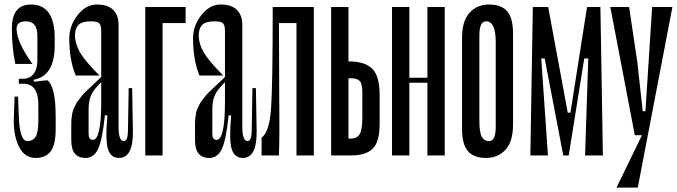

<svg xmlns="http://www.w3.org/2000/svg" viewBox="-20 -698 3039 862"><path d="M192.2 -337.8 132.2 -331.1 131.1 -340Q225.6 -356.7 225.6 -494.4V-526.7Q225.6 -677.8 118.9 -677.8Q33.3 -677.8 33.3 -570Q33.3 -483.3 48.9 -411.1H125.6Q54.4 -510 54.4 -568.9Q54.4 -602.2 96.7 -602.2Q147.8 -602.2 147.8 -537.8V-427.8Q147.8 -387.8 130.6 -366.1Q113.3 -344.4 84.4 -344.4H64.4V-322.2H84.4Q152.2 -322.2 152.2 -227.8V-156.7Q152.2 -102.2 139.4 -83.3Q126.7 -64.4 103.3 -64.4Q67.8 -64.4 64.4 -177.8L61.1 -264.4H45.6L42.2 -174.4Q38.9 -93.3 64.4 -41.1Q90 11.1 138.9 11.1Q185.6 11.1 207.8 -18.9Q230 -48.9 230 -118.9V-172.2Q230 -311.1 192.2 -337.8Z M364.4 11.1Q400 11.1 419.4 -27.2Q438.9 -65.6 451.1 -181.1L462.2 -178.9Q452.2 -66.7 465 -27.8Q477.8 11.1 514.4 11.1Q578.9 11.1 576.7 -112.2L573.3 -302.2H557.8L554.4 -107.8Q553.3 -64.4 535.6 -64.4Q512.2 -64.4 512.2 -131.1V-586.7Q512.2 -630 487.8 -653.9Q463.3 -677.8 415.6 -677.8Q365.6 -677.8 328.3 -630Q291.1 -582.2 291.1 -526.7Q291.1 -427.8 320 -358.9H426.7Q361.1 -424.4 338.9 -463.3Q316.7 -502.2 316.7 -538.9Q316.7 -570 332.2 -586.1Q347.8 -602.2 388.9 -602.2Q416.7 -602.2 425.6 -593.3Q434.4 -584.4 434.4 -557.8V-352.2Q428.9 -346.7 410 -328.9Q391.1 -311.1 386.7 -307.2Q382.2 -303.3 367.2 -288.9Q352.2 -274.4 348.9 -269.4Q345.6 -264.4 335 -251.7Q324.4 -238.9 321.7 -232.2Q318.9 -225.6 312.8 -213.9Q306.7 -202.2 305 -192.2Q303.3 -182.2 301.7 -170Q300 -157.8 300 -144.4V-67.8Q300 11.1 364.4 11.1ZM396.7 -70Q377.8 -70 377.8 -96.7V-207.8Q377.8 -246.7 390 -272.8Q402.2 -298.9 442.2 -336.7L434.4 -352.2V-240Q434.4 -70 396.7 -70Z M632.2 -666.7V0H710V-666.7ZM643.3 -666.7V-594.4H813.3V-666.7Z M920 11.1Q955.6 11.1 975 -27.2Q994.4 -65.6 1006.7 -181.1L1017.8 -178.9Q1007.8 -66.7 1020.6 -27.8Q1033.3 11.1 1070 11.1Q1134.4 11.1 1132.2 -112.2L1128.9 -302.2H1113.3L1110 -107.8Q1108.9 -64.4 1091.1 -64.4Q1067.8 -64.4 1067.8 -131.1V-586.7Q1067.8 -630 1043.3 -653.9Q1018.9 -677.8 971.1 -677.8Q921.1 -677.8 883.9 -630Q846.7 -582.2 846.7 -526.7Q846.7 -427.8 875.6 -358.9H982.2Q916.7 -424.4 894.4 -463.3Q872.2 -502.2 872.2 -538.9Q872.2 -570 887.8 -586.1Q903.3 -602.2 944.4 -602.2Q972.2 -602.2 981.1 -593.3Q990 -584.4 990 -557.8V-352.2Q984.4 -346.7 965.6 -328.9Q946.7 -311.1 942.2 -307.2Q937.8 -303.3 922.8 -288.9Q907.8 -274.4 904.4 -269.4Q901.1 -264.4 890.6 -251.7Q880 -238.9 877.2 -232.2Q874.4 -225.6 868.3 -213.9Q862.2 -202.2 860.6 -192.2Q858.9 -182.2 857.2 -170Q855.6 -157.8 855.6 -144.4V-67.8Q855.6 11.1 920 11.1ZM952.2 -70Q933.3 -70 933.3 -96.7V-207.8Q933.3 -246.7 945.6 -272.8Q957.8 -298.9 997.8 -336.7L990 -352.2V-240Q990 -70 952.2 -70Z M1154.4 -80V0H1232.2Q1234.4 -56.7 1234.4 -124.4Q1234.4 -192.2 1233.3 -349.4Q1232.2 -506.7 1232.2 -666.7H1204.4Q1204.4 -310 1196.7 -207.2Q1188.9 -104.4 1154.4 -80ZM1311.1 -666.7V0H1388.9V-666.7ZM1213.3 -666.7V-594.4H1328.9V-666.7Z M1544.4 -666.7V0H1466.7V-666.7ZM1555.6 -346.7H1496.7V-422.2H1546.7Q1618.9 -422.2 1651.7 -388.9Q1684.4 -355.6 1684.4 -272.2V-140Q1684.4 -62.2 1653.9 -31.1Q1623.3 0 1555.6 0H1506.7V-75.6H1553.3Q1582.2 -75.6 1594.4 -95Q1606.7 -114.4 1606.7 -167.8V-283.3Q1606.7 -322.2 1595 -334.4Q1583.3 -346.7 1555.6 -346.7Z M1740 -666.7H1817.8V0H1740ZM1898.9 -666.7H1976.7V0H1898.9ZM1916.7 -326.7H1792.2V-348.9H1916.7Z M2162.2 -602.2Q2132.2 -602.2 2132.2 -538.9V-156.7Q2132.2 -102.2 2143.3 -83.3Q2154.4 -64.4 2175.6 -64.4Q2205.6 -64.4 2205.6 -127.8V-510Q2205.6 -602.2 2162.2 -602.2ZM2162.2 11.1Q2107.8 11.1 2081.1 -18.9Q2054.4 -48.9 2054.4 -118.9V-527.8Q2054.4 -604.4 2088.3 -641.1Q2122.2 -677.8 2175.6 -677.8Q2230 -677.8 2256.7 -647.8Q2283.3 -617.8 2283.3 -547.8V-138.9Q2283.3 -62.2 2249.4 -25.6Q2215.6 11.1 2162.2 11.1Z M2372.2 -666.7H2435.6V-435.6H2410L2440 0H2361.1ZM2381.1 -666.7H2441.1L2528.9 -192.2H2541.1L2533.3 0H2508.9ZM2541.1 -192.2 2615.6 -666.7H2640L2533.3 0H2508.9ZM2592.2 -435.6 2616.7 -666.7H2675.6L2686.7 0H2606.7L2621.1 -435.6Z M2720 -666.7H2804.4L2841.1 -421.1L2865.6 -198.9H2877.8L2862.2 -91.1H2830ZM2877.8 -198.9 2907.8 -666.7H2998.9L2843.3 144.4H2747.8L2862.2 -91.1Z"/></svg>

Font: Le Murmure
Style: Regular
Weight: 600
Width: 2
Designer: Jeremy Landes, Alexander Slobzheninov (Cyrillic)
Foundry: Velvetyne Type Foundry
Version: Version 1.0